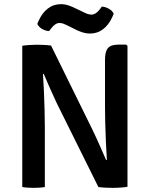

<svg xmlns="http://www.w3.org/2000/svg" viewBox="-20 -903 723 927"><path d="M87.5 -682Q102 -684.5 123.2 -685.8Q144.5 -687 157 -687Q170.5 -687 189.8 -686.2Q209 -685.5 226.5 -683L196 -547.5L187.5 -545.5Q190 -509 192 -464Q194 -419 195.2 -373.5Q196.5 -328 196.5 -289.5V0Q182 2.5 168.2 3.2Q154.5 4 143 4Q132 4 117 3.2Q102 2.5 87.5 0ZM253 -407Q235.5 -444.5 219.8 -480Q204 -515.5 191 -546.5L136 -612L226.5 -683L426.5 -276.5Q446 -236 462.5 -198.2Q479 -160.5 492.5 -130L551 -68.5L455 0ZM595.5 -682V-1Q586 0.5 573.2 1.8Q560.5 3 547.8 3.5Q535 4 525 4Q510 4 491.5 3.2Q473 2.5 455 0L487 -129.5L496 -131Q493.5 -172.5 491.2 -219.8Q489 -267 488 -312Q487 -357 487 -391.5V-615.5Q487 -654 501.2 -670.8Q515.5 -687.5 550.5 -687.5H589ZM299.5 -783Q291.5 -787 283.5 -789.5Q275.5 -792 267 -792Q257 -792 246.8 -785.2Q236.5 -778.5 228 -767L217 -753Q200.5 -753.5 183.5 -763.2Q166.5 -773 160 -787.5L167.5 -804.5Q183.5 -840.5 211 -861.8Q238.5 -883 275 -883Q292 -883 307.5 -878Q323 -873 335.5 -867L387 -842.5Q395.5 -838 404.8 -835.2Q414 -832.5 422 -832.5Q432 -832.5 442 -838.8Q452 -845 461 -857L471.5 -871Q488 -870.5 505.5 -860.8Q523 -851 529 -836.5L521.5 -819.5Q505.5 -783.5 478 -762.2Q450.5 -741 414 -741Q396.5 -741 380.8 -746Q365 -751 353 -756.5Z"/></svg>

Font: Signika Light Medium
Style: Regular
Weight: 500
Version: Version 2.003;gftools[0.9.32]